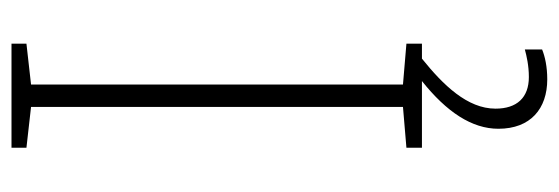

<svg xmlns="http://www.w3.org/2000/svg" viewBox="-339 -415 972 334"><g transform="rotate(-90 147.0 -248.0)"><path d="M238 0V-27L167 -33V-680L238 -688V-714H57V-688L128 -680V-33L57 -27V0H173C119 43 90 87 90 133C90 189 125 218 176 218C198 218 216 214 228 209V179C217 182 200 186 180 186C144 186 125 165 125 128C125 79 166 37 212 0Z"/></g></svg>

Font: Noto Sans Canadian Aboriginal ExtraLight
Style: Regular
Weight: 200
Designer: Monotype Design Team, Typotheque's Kevin King
Foundry: Monotype Imaging Inc.
Version: Version 2.004